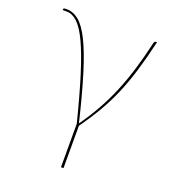

<svg xmlns="http://www.w3.org/2000/svg" viewBox="-125 -583 758 856"><g transform="rotate(20 254.0 -155.5)"><path d="M262 180V-26Q230 -153 202.8 -240Q175.5 -327 150.5 -380.5Q125.5 -434 100.8 -457.5Q76 -481 49.5 -481H30V-486Q30 -488 32.2 -489.5Q34.5 -491 44.5 -491Q76 -491 103.2 -469Q130.5 -447 157 -394Q183.5 -341 211 -252.5Q238.5 -164 270.5 -31Q304.5 -78.5 332.2 -127.8Q360 -177 382.8 -231.2Q405.5 -285.5 424.2 -346.5Q443 -407.5 459 -478Q460.5 -485.5 462.8 -487.8Q465 -490 468 -490H474Q454.5 -407 435.2 -343.8Q416 -280.5 393 -227Q370 -173.5 341.2 -124.2Q312.5 -75 274 -20.5V180Z"/></g></svg>

Font: Lato Hairline
Style: Regular
Weight: 100
Designer: Lukasz Dziedzic
Foundry: tyPoland Lukasz Dziedzic
Version: Version 2.007; 2014-02-27